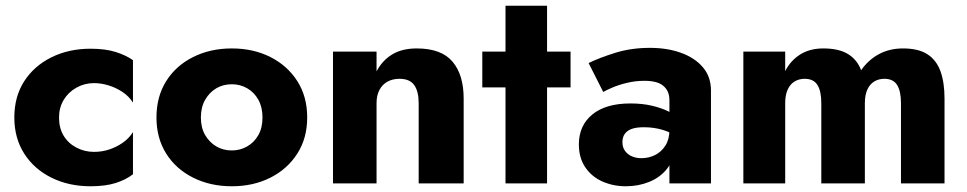

<svg xmlns="http://www.w3.org/2000/svg" viewBox="-20 -640 3375 670"><path d="M186 -230Q186 -264 202 -291Q218 -318 246.5 -334Q275 -350 308 -350Q333 -350 359 -342Q385 -334 407.5 -319Q430 -304 444 -282V-430Q420 -447 384 -458.5Q348 -470 296 -470Q220 -470 159.5 -440Q99 -410 64.5 -356.5Q30 -303 30 -230Q30 -158 64.5 -104Q99 -50 159.5 -20Q220 10 296 10Q348 10 384 -1.5Q420 -13 444 -32V-179Q430 -157 408.5 -142Q387 -127 361.5 -118.5Q336 -110 308 -110Q275 -110 246.5 -125Q218 -140 202 -166.5Q186 -193 186 -230Z M526 -230Q526 -158 560 -104Q594 -50 654 -20Q714 10 789 10Q864 10 923.5 -20Q983 -50 1017.5 -104Q1052 -158 1052 -230Q1052 -303 1017.5 -357Q983 -411 923.5 -441Q864 -471 789 -471Q714 -471 654 -441Q594 -411 560 -357Q526 -303 526 -230ZM681 -230Q681 -266 696 -292Q711 -318 735 -332Q759 -346 789 -346Q818 -346 842.5 -332Q867 -318 881.5 -292Q896 -266 896 -230Q896 -194 881.5 -168.5Q867 -143 842.5 -129Q818 -115 789 -115Q759 -115 735 -129Q711 -143 696 -168.5Q681 -194 681 -230Z M1441 -280V0H1598V-296Q1598 -379 1559 -425Q1520 -471 1434 -471Q1383 -471 1348.5 -450Q1314 -429 1294 -391V-460H1142V0H1294V-280Q1294 -307 1304 -326Q1314 -345 1332 -355Q1350 -365 1374 -365Q1410 -365 1425.5 -343Q1441 -321 1441 -280Z M1663 -460V-335H1971V-460ZM1744 -620V0H1889V-620Z M2152 -144Q2152 -161 2160 -172.5Q2168 -184 2184 -190Q2200 -196 2227 -196Q2262 -196 2293.5 -186.5Q2325 -177 2349 -159V-226Q2337 -239 2313 -251Q2289 -263 2255.5 -271Q2222 -279 2180 -279Q2094 -279 2047 -240.5Q2000 -202 2000 -136Q2000 -89 2022.5 -56Q2045 -23 2082.5 -6.5Q2120 10 2164 10Q2208 10 2246 -5.5Q2284 -21 2308 -51.5Q2332 -82 2332 -126L2316 -186Q2316 -154 2302 -132Q2288 -110 2266 -99Q2244 -88 2218 -88Q2200 -88 2185 -94.5Q2170 -101 2161 -113.5Q2152 -126 2152 -144ZM2085 -319Q2095 -325 2117 -334.5Q2139 -344 2168.5 -351Q2198 -358 2229 -358Q2250 -358 2266.5 -354Q2283 -350 2294 -341Q2305 -332 2310.5 -319.5Q2316 -307 2316 -290V0H2461V-324Q2461 -372 2433 -405Q2405 -438 2357 -455.5Q2309 -473 2248 -473Q2183 -473 2128 -456Q2073 -439 2034 -420Z M3276 -296Q3276 -352 3262 -391Q3248 -430 3216.5 -450.5Q3185 -471 3131 -471Q3084 -471 3047 -451Q3010 -431 2985 -395Q2971 -432 2939 -451.5Q2907 -471 2853 -471Q2806 -471 2772.5 -450Q2739 -429 2720 -392V-460H2574V0H2720V-280Q2720 -308 2728.5 -327Q2737 -346 2752.5 -355.5Q2768 -365 2788 -365Q2819 -365 2832.5 -343.5Q2846 -322 2846 -280V0H2998V-280Q2998 -308 3006.5 -327Q3015 -346 3030.5 -355.5Q3046 -365 3066 -365Q3097 -365 3110.5 -343.5Q3124 -322 3124 -280V0H3276Z"/></svg>

Font: Glinicke Jost Bold
Style: Bold
Weight: 700
Version: Version 3.710